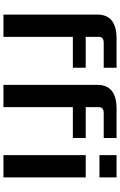

<svg xmlns="http://www.w3.org/2000/svg" viewBox="190 -890 700 1120"><g transform="rotate(90 540.0 -330.0)"><path d="M65 0V-548Q65 -660 205 -660H375V-585H230Q195 -585 195 -557V-480H375V-405H195V0ZM475 0V-548Q475 -660 615 -660H785V-585H640Q605 -585 605 -557V-480H785V-405H605V0ZM885 0V-480H1015V0ZM885 -560V-660H1015V-560Z"/></g></svg>

Font: Xolonium
Style: Regular
Weight: 400
Designer: Severin Meyer
Version: Version 4.2